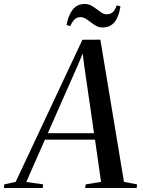

<svg xmlns="http://www.w3.org/2000/svg" viewBox="-88 -948 719 968"><path d="M-68.5 0 -66.5 -18.5 -9 -31 327.5 -747.5 418 -748 537 -31 603 -18.5 601 0H341L344.5 -18.5L421.5 -31L391 -244H138.5L44.5 -30.5L129.5 -18.5L127.5 0ZM153 -276.5H386L336.5 -617.5L329 -678L308 -627.5ZM428.5 -809.5Q411.5 -809.5 397 -817.5Q382.5 -825.5 369.5 -835.8Q356.5 -846 344 -853.8Q331.5 -861.5 318 -861.5Q299 -861.5 287 -849.2Q275 -837 266.5 -816.5L247.5 -822Q256 -870 278.2 -899Q300.5 -928 339 -928Q357.5 -928 372 -920Q386.5 -912 399.2 -902Q412 -892 424 -884Q436 -876 449 -876Q468 -876 479.8 -885.8Q491.5 -895.5 500.5 -921L519.5 -916Q511 -862.5 489 -836Q467 -809.5 428.5 -809.5Z"/></svg>

Font: Merriweather 144pt
Style: Italic
Weight: 400
Italic angle: -7.8°
Version: Version 2.101